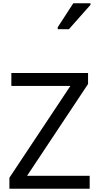

<svg xmlns="http://www.w3.org/2000/svg" viewBox="-20 -1164 612 1184"><path d="M533 0H38V-68L414 -634H50V-714H523V-646L147 -80H533ZM336 -984V-996L432 -1144H538V-1134L405 -984Z"/></svg>

Font: Noto Sans Tifinagh Adrar
Style: Regular
Weight: 400
Designer: JamraPatel
Foundry: JamraPatel LLC
Version: Version 2.006; ttfautohint (v1.8.4.7-5d5b)